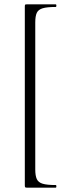

<svg xmlns="http://www.w3.org/2000/svg" viewBox="-20 -745 314 882"><path d="M94 106V-715Q94 -722 95.5 -723.5Q97 -725 103 -725Q127 -725 152 -725Q177 -725 199 -725Q221 -725 236 -725Q239 -725 239 -719Q239 -713 236 -713Q196 -713 176 -707Q156 -701 149 -686Q142 -671 142 -642V34Q142 62 149 77.5Q156 93 176 99Q196 105 236 105Q239 105 239 111Q239 117 236 117Q221 117 199 117Q177 117 152 117Q127 117 103 117Q97 117 95.5 115Q94 113 94 106Z"/></svg>

Font: Cormorant Garamond Light
Style: Regular
Weight: 300
Designer: Christian Thalmann (Catharsis Fonts)
Foundry: Catharsis Fonts
Version: Version 4.001